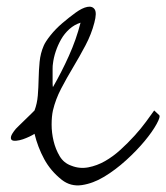

<svg xmlns="http://www.w3.org/2000/svg" viewBox="-20 -494 505 584"><path d="M85 -87Q79 -83 69.5 -78.5Q60 -74 50 -70.5Q40 -67 30 -66Q20 -65 16 -68Q12 -71 13.5 -78.5Q15 -86 28 -102Q30 -104 38.5 -112.5Q47 -121 57 -130.5Q67 -140 75 -148Q83 -156 85 -158Q93 -179 95 -203.5Q97 -228 97.5 -254Q98 -280 100.5 -306Q103 -332 113 -355Q118 -367 133.5 -386.5Q149 -406 169.5 -423.5Q190 -441 210 -455.5Q230 -470 245.5 -473Q261 -476 268 -465.5Q275 -455 267 -425Q258 -390 240 -356Q222 -322 202.5 -289.5Q183 -257 166 -224.5Q149 -192 141 -158Q137 -140 137 -115Q137 -90 143 -65Q149 -40 161.5 -19Q174 2 197 10Q222 20 248.5 15Q275 10 299.5 -4Q324 -18 346.5 -38.5Q369 -59 389 -81Q409 -103 424 -123.5Q439 -144 449 -158L464 -144Q469 -140 456.5 -117Q444 -94 420 -65Q396 -36 363.5 -6.5Q331 23 297 43.5Q263 64 229 69Q195 74 168 53Q134 26 114.5 -10Q95 -46 85 -87ZM141 -229Q167 -274 189.5 -324Q212 -374 225 -425Q206 -419 191 -405.5Q176 -392 166 -374.5Q156 -357 149.5 -337.5Q143 -318 141 -300Q140 -295 140 -285Q140 -275 140 -264Q140 -253 140 -243Q140 -233 141 -229Z"/></svg>

Font: Liu Jian Mao Cao
Style: Regular
Weight: 400
Designer: ZhongQi
Foundry: ZhongQi
Version: Version 1.001